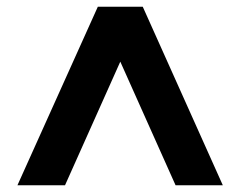

<svg xmlns="http://www.w3.org/2000/svg" viewBox="-20 -720 717 573"><path d="M32 -167 272 -700H406L645 -167H504L339 -536L174 -167Z"/></svg>

Font: DM Sans 24pt ExtraBold
Style: Regular
Weight: 800
Designer: Colophon Foundry, Jonny Pinhorn
Foundry: Colophon Foundry
Version: Version 4.004;gftools[0.9.30]